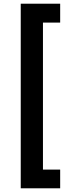

<svg xmlns="http://www.w3.org/2000/svg" viewBox="-20 -852 394 1037"><path d="M92 -832V165H305V64H212V-730H305V-832Z"/></svg>

Font: Noto Sans Devanagari UI Condensed
Style: Bold
Weight: 700
Width: 3
Designer: Jelle Bosma - Monotype Design Team
Foundry: Monotype Imaging Inc.
Version: Version 2.004